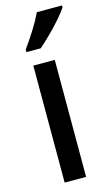

<svg xmlns="http://www.w3.org/2000/svg" viewBox="-119 -811 499 856"><g transform="rotate(-15 130.5 -383.0)"><path d="M167 0H68V-540H167ZM261 -757Q248 -737 223 -708.5Q198 -680 170 -652.5Q142 -625 120 -606H54V-618Q80 -654 104.5 -693Q129 -732 145 -766H261Z"/></g></svg>

Font: Noto Sans Lao Condensed Medium
Style: Regular
Weight: 500
Width: 3
Designer: Monotype Design Team
Foundry: Monotype Imaging Inc.
Version: Version 2.003; ttfautohint (v1.8.4.7-5d5b)